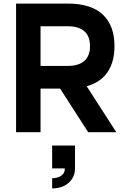

<svg xmlns="http://www.w3.org/2000/svg" viewBox="-20 -740 711 1075"><path d="M316.5 -244H207V0H70V-720H360Q426 -720 475.2 -704Q524.5 -688 556.8 -657.2Q589 -626.5 605 -582.5Q621 -538.5 621 -482Q621 -394.5 582.8 -337Q544.5 -279.5 465.5 -257L631 0H473.5ZM207 -371H359Q421 -371 452.5 -399.2Q484 -427.5 484 -482Q484 -536.5 452.5 -564.8Q421 -593 359 -593H207ZM272 258Q284.5 258 300.5 254Q316.5 250 329.8 237.8Q343 225.5 343 203H272V75H400V203Q400 235.5 383.8 261Q367.5 286.5 338.5 300.8Q309.5 315 272 315Z"/></svg>

Font: Vela Sans ExtBd
Style: Regular
Weight: 800
Designer: Principal design: Mikhail Sharanda - project Manrope.
Design modification: Ravid Balaliev
Foundry: Mikhail Sharanda
Version: Version 1.001